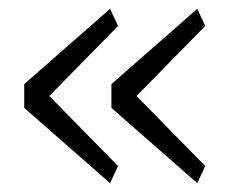

<svg xmlns="http://www.w3.org/2000/svg" viewBox="-20 -506 537 436"><path d="M230 -90 35 -261V-315L230 -486L248 -447L92 -288L248 -129ZM428 -90 233 -261V-315L428 -486L446 -447L290 -288L446 -129Z"/></svg>

Font: IBM Plex Sans Hebrew Light
Style: Regular
Weight: 300
Designer: Mike Abbink, Paul van der Laan, Pieter van Rosmalen, Yanek Iontef
Foundry: Bold Monday
Version: Version 1.2